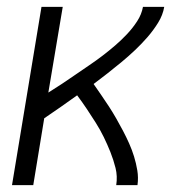

<svg xmlns="http://www.w3.org/2000/svg" viewBox="-20 -540 540 560"><path d="M15 0 101 -520H163L121 -270Q142 -283 161.5 -296Q181 -309 200.5 -322.5Q220 -336 240 -349.5Q260 -363 279 -377.5Q298 -392 316 -407.5Q334 -423 350.5 -440.5Q367 -458 380 -478Q393 -498 397 -520H459Q455 -496 441 -473.5Q427 -451 410 -431.5Q393 -412 374 -394Q355 -376 334.5 -359Q314 -342 293.5 -326Q273 -310 253 -295Q264 -279 275.5 -262.5Q287 -246 298 -229Q309 -212 319 -194.5Q329 -177 338.5 -159Q348 -141 356.5 -122Q365 -103 371 -83.5Q377 -64 380.5 -43Q384 -22 381 0H319Q323 -26 317 -50Q311 -74 302 -96.5Q293 -119 282.5 -140.5Q272 -162 259 -182.5Q246 -203 233 -222.5Q220 -242 205 -262Q181 -245 157 -228Q133 -211 109 -195L77 0Z"/></svg>

Font: Iosevka Curly Slab Light
Style: Italic
Weight: 300
Italic angle: -9°
Monospace: yes
Designer: Belleve Invis
Foundry: Belleve Invis
Version: Version 22.1.2; ttfautohint (v1.8.4)